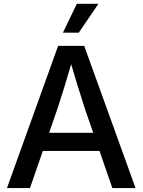

<svg xmlns="http://www.w3.org/2000/svg" viewBox="-20 -962 729 982"><path d="M15.6 0 277.3 -727.5H410.6L673.3 0H554.7L413.6 -407.7Q397 -459 377.2 -522.9Q357.4 -586.9 330.1 -679.7H357.4Q330.6 -586.9 310.8 -522.2Q291 -457.5 274.4 -407.7L133.3 0ZM159.2 -189.9V-282.7H529.8V-189.9ZM301.8 -794.9 373 -942.4H483.4L382.8 -794.9Z"/></svg>

Font: Inter 24pt Medium
Style: Regular
Weight: 500
Designer: Rasmus Andersson
Foundry: rsms
Version: Version 4.001;git-66647c0bb